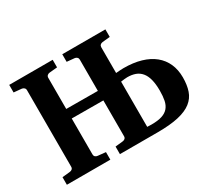

<svg xmlns="http://www.w3.org/2000/svg" viewBox="-131 -894 1224 1117"><g transform="rotate(-30 481.5 -335.5)"><path d="M772 -204.1Q772 -248.5 763.9 -279.5Q755.9 -310.5 739.7 -329.8Q723.6 -349.1 700.2 -357.7Q676.8 -366.2 646 -366.2Q638.7 -366.2 625.5 -364.7Q612.3 -363.3 603 -361.8V-58.1Q608.9 -58.1 616.7 -57.6Q624.5 -57.1 631.8 -57.1Q674.8 -57.1 702.1 -65.9Q729.5 -74.7 745.1 -93Q760.7 -111.3 766.4 -138.9Q772 -166.5 772 -204.1ZM926.8 -204.1Q926.8 -152.8 913.8 -114.7Q900.9 -76.7 868.2 -51Q835.4 -25.4 779.5 -12.7Q723.6 0 638.2 0H386.2V-50.8L437 -56.2Q446.3 -57.1 452.6 -62.7Q459 -68.4 459 -78.1V-318.8L247.1 -319.8V-78.1Q247.1 -68.4 253.4 -62.7Q259.8 -57.1 269 -56.2L321.8 -50.8V0H29.8V-50.8L82 -56.2Q91.3 -57.1 97.7 -62.7Q104 -68.4 104 -78.1V-592.8Q104 -602.5 97.2 -608.4Q90.3 -614.3 82 -615.2L29.8 -620.1V-670.9H321.8V-620.1L269 -615.2Q259.8 -614.3 253.4 -608.4Q247.1 -602.5 247.1 -592.8V-383.8L459 -382.8V-592.8Q459 -602.5 452.6 -608.4Q446.3 -614.3 438 -615.2L386.2 -620.1V-670.9H675.8V-620.1L625 -615.2Q615.7 -614.3 609.4 -608.4Q603 -602.5 603 -592.8V-419.9Q615.2 -420.9 628.9 -421.9Q642.6 -422.9 653.8 -422.9Q719.7 -422.9 770.5 -408Q821.3 -393.1 856 -364.7Q890.6 -336.4 908.7 -295.9Q926.8 -255.4 926.8 -204.1Z"/></g></svg>

Font: Charis SIL CyrE
Style: Bold
Weight: 700
Foundry: SIL International
Version: Version 5.000